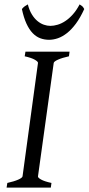

<svg xmlns="http://www.w3.org/2000/svg" viewBox="-20 -849 401 869"><path d="M292 -594.2Q261.2 -587.4 242.7 -579.1Q224.1 -570.8 223.1 -564L151.9 -50.8Q150.9 -44.9 166 -36.4Q181.2 -27.8 212.9 -21L210 0H9.8L13.2 -21Q43.9 -27.8 62.3 -35.9Q80.6 -43.9 82 -50.8L151.9 -564Q152.8 -569.8 137.7 -578.6Q122.6 -587.4 91.8 -594.2L95.2 -615.2H294.9ZM361.3 -808.1Q343.3 -768.6 323.5 -741.9Q303.7 -715.3 283.2 -699.2Q262.7 -683.1 242.2 -676Q221.7 -668.9 202.1 -668.9Q180.7 -668.9 161.9 -676Q143.1 -683.1 127.4 -699.5Q111.8 -715.8 99.6 -742.4Q87.4 -769 79.1 -808.1Q85.9 -816.4 92.3 -820.8Q98.6 -825.2 106 -829.1Q112.8 -802.2 124.3 -783.7Q135.7 -765.1 149.7 -753.7Q163.6 -742.2 178.7 -737.1Q193.8 -731.9 208 -731.9Q223.1 -731.9 240.7 -737.1Q258.3 -742.2 275.6 -753.7Q293 -765.1 309.6 -783.7Q326.2 -802.2 340.3 -829.1Q347.2 -825.2 351.8 -821.3Q356.4 -817.4 361.3 -808.1Z"/></svg>

Font: Gentium Plus Phon
Style: Italic
Weight: 400
Italic angle: -8°
Designer: J. Victor Gaultney, Annie Olsen, Iska Routamaa, Becca Hirsbrunner
Foundry: SIL International
Version: Version 5.000